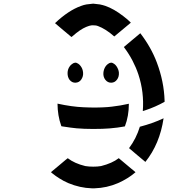

<svg xmlns="http://www.w3.org/2000/svg" viewBox="-20 -1020 1010 1040"><path d="M483 -1000Q483 -1000 486.5 -1000Q489.5 -999.5 502.2 -998.2Q515 -997 521 -996Q538 -992.5 551 -988Q597 -972 648 -932.5Q673 -913.5 686.5 -899.5Q688.5 -897.5 688.5 -897Q604 -826.5 599 -822.5Q552.5 -863.5 510.5 -879Q504 -881 502 -881.5Q500.5 -882 497 -882.2Q493.5 -882.5 492 -882.5Q485.5 -883.5 482 -883Q480.5 -883 477 -882.8Q473.5 -882.5 472 -882Q467 -881.5 463 -880Q461 -879.5 457.8 -878.2Q454.5 -877 451.8 -876Q449 -875 446.5 -874Q414 -860.5 373.5 -824.5Q373 -824 367 -819.5Q352 -832 322.2 -857Q292.5 -882 278 -894.5Q350 -963 418 -987.5Q433.5 -993.5 448 -996Q454.5 -997 467.2 -998.2Q480 -999.5 483 -1000ZM871.5 -474.5V-468.5Q821 -440.5 769.5 -423.5Q761.5 -420.5 757.5 -419.5Q754.5 -418.5 753.5 -418.5Q761.5 -520 729.5 -617Q703.5 -694.5 654 -761L651 -765L653.5 -767.5Q669 -780.5 698.2 -805Q727.5 -829.5 740 -840Q798.5 -764 829.5 -681.5Q868.5 -578 871.5 -474.5ZM387 -680.5Q395.5 -681 405 -674Q411.5 -669.5 417 -662Q428.5 -646.5 430 -627Q432 -606.5 420 -589Q409 -573 389 -572Q369.5 -571.5 356.5 -588Q345.5 -603 346 -625Q346.5 -645.5 358 -661Q361.5 -666.5 370 -673Q379 -680 387 -680.5ZM598.5 -674Q605 -669.5 610.5 -662Q622.5 -644.5 624 -627Q625.5 -604.5 614 -589Q602 -572.5 583 -572Q563.5 -571.5 550.5 -588Q538.5 -603.5 540 -625Q541.5 -645 552 -660.5Q556.5 -667 564 -673Q573 -680 581 -680.5Q589 -681 598.5 -674ZM292 -458.5Q370 -441.5 432.5 -439Q503.5 -435.5 563 -440Q571 -440.5 587 -442.5Q631.5 -447.5 678 -458Q678 -391 656.5 -335.5Q653.5 -335 639 -332.5Q624.5 -330 616.5 -329Q578.5 -325 574.5 -324.5Q539.5 -321.5 484.5 -321.5Q435 -321.5 395 -325Q370.5 -327 313 -336L311.5 -339Q292 -393.5 291.5 -458.5ZM865.5 -379H866Q845.5 -240.5 767.5 -143Q752.5 -155 723.2 -180Q694 -205 679 -217.5Q718 -269.5 737.5 -333.5Q807 -351.5 865.5 -379ZM492.5 0H477Q413 -2 350.5 -28Q325.5 -38.5 300.5 -54.5Q281.5 -66.5 266.5 -78.5Q265.5 -79.5 263.2 -81.2Q261 -83 259.2 -84.5Q257.5 -86 256 -87.5Q270 -99 296.5 -121.2Q323 -143.5 335.5 -154Q337.5 -155.5 341.2 -158.5Q345 -161.5 347 -163Q384 -134.5 442 -120.5Q448.5 -119 463 -118Q485.5 -116.5 507 -118Q520.5 -119 527.5 -120.5Q587.5 -135.5 623 -163H623.5Q636.5 -152 660.5 -132Q684.5 -112 691.5 -106Q695.5 -103 703 -96.8Q710.5 -90.5 714 -87Q672.5 -51.5 619 -28Q558.5 -2 492.5 0Z"/></svg>

Font: DSEG7 7SEGGCHAN MINI
Style: Regular
Weight: 400
Designer: Keshikan(Twitter:@keshinomi_88pro)
Version: Version 0.3